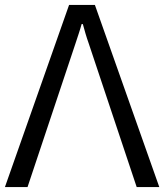

<svg xmlns="http://www.w3.org/2000/svg" viewBox="-24 -761 668 781"><path d="M-4 0H88L283 -584C292 -612 301 -637 308 -663H313C320 -637 327 -612 337 -584L532 0H624L362 -741H257Z"/></svg>

Font: Cheyenne Sans
Style: Regular
Weight: 400
Designer: The Public Sans project authors (U.S. Web Design System), Libre Franklin designed by Pablo Impallari and Rodrigo Fuenzal
Foundry: The Cheyenne Sans Project Authors
Version: Version 2.007